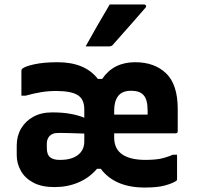

<svg xmlns="http://www.w3.org/2000/svg" viewBox="-20 -829 890 861"><path d="M238 -550Q361 -550 419 -475H438Q489 -550 586 -550Q673 -550 725 -500Q777 -450 777 -340V-241Q777 -231 767 -231H492V-212Q492 -161 529 -136Q547 -124 573 -118Q599 -112 630 -112Q672 -112 698 -117Q724 -122 755 -135H774V-26Q774 -20 769 -17Q754 -7 720.5 2.5Q687 12 629 12Q495 12 432 -72H415Q381 -32 332 -11Q283 10 224 10Q167 10 129.5 -10Q92 -30 73.5 -63Q55 -96 55 -133V-177Q55 -219 74.5 -252.5Q94 -286 129.5 -305.5Q165 -325 214 -325Q263 -325 299 -318Q335 -311 358 -301V-339Q358 -384 328.5 -402.5Q299 -421 231 -421Q197 -421 163.5 -415.5Q130 -410 95 -400H76V-512Q76 -517 79 -520Q90 -531 133 -540.5Q176 -550 238 -550ZM568 -422Q528 -422 510 -398.5Q492 -375 492 -334V-315H642V-332Q642 -383 624 -402Q607 -422 568 -422ZM246 -112H250Q301 -112 329.5 -134Q358 -156 358 -195V-230Q325 -231 297 -232Q269 -233 249 -233Q228 -233 218.5 -229.5Q209 -226 202 -219Q190 -205 190 -186V-165Q190 -136 204.5 -124Q219 -112 246 -112ZM472 -809H625Q632 -809 634.5 -804Q637 -799 632 -794Q607 -765 585 -740Q563 -715 539.5 -688.5Q516 -662 487 -629Q481 -621 470 -621H364Q390 -668 417 -715Q444 -762 472 -809Z"/></svg>

Font: Recursive Sn Lnr St
Style: Bold
Weight: 700
Version: Version 1.079;hotconv 1.0.112;makeotfexe 2.5.65598; ttfautoh